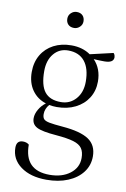

<svg xmlns="http://www.w3.org/2000/svg" viewBox="-99 -701 674 1028"><g transform="rotate(10 238.0 -186.5)"><path d="M215 -123Q194 -123 174 -127Q153 -103 153 -74Q153 -56 161 -47Q169 -38 192.5 -33.5Q216 -29 265 -25Q363 -17 407.5 13Q452 43 452 104Q452 153 423.5 190.5Q395 228 344.5 249Q294 270 228 270Q141 270 88 231Q35 192 35 129Q35 90 70 90Q90 90 103 101Q103 241 240 241Q308 241 351 208Q394 175 394 123Q394 90 380.5 70.5Q367 51 333.5 41Q300 31 239 26Q161 20 132.5 5Q104 -10 104 -43Q104 -66 118 -90.5Q132 -115 155 -132Q107 -147 79 -187Q51 -227 51 -285Q51 -338 74.5 -378Q98 -418 140 -440Q182 -462 237 -462Q297 -462 340 -432L465 -461Q470 -456 472 -449.5Q474 -443 474 -439Q474 -408 424 -408Q412 -408 396.5 -408.5Q381 -409 366 -410Q409 -365 409 -295Q409 -245 384.5 -206Q360 -167 316 -145Q272 -123 215 -123ZM232 -153Q281 -153 313 -189Q345 -225 345 -283Q345 -355 314 -393.5Q283 -432 224 -432Q176 -432 146 -396Q116 -360 116 -301Q116 -224 144 -188.5Q172 -153 232 -153ZM233 -556Q212 -556 200.5 -568Q189 -580 189 -599Q189 -618 202.5 -630.5Q216 -643 233 -643Q254 -643 265.5 -631Q277 -619 277 -599Q277 -581 263.5 -568.5Q250 -556 233 -556Z"/></g></svg>

Font: Petrona Light
Style: Regular
Weight: 300
Designer: Ringo R. Seeber
Foundry: Ringo R. Seeber
Version: Version 2.001; ttfautohint (v1.8.3)